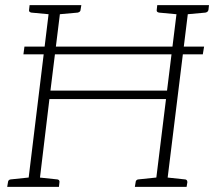

<svg xmlns="http://www.w3.org/2000/svg" viewBox="-20 -726 832 746"><path d="M75 -545H773L768 -515H71ZM87 0 173 -706H217L176 -374H629L670 -706H714L627 0H583L625 -341H172L131 0ZM8 0 11 -18Q11 -23 14.5 -26Q18 -29 22 -29L99 -37L100 0ZM118 0 126 -37 202 -29Q206 -29 209 -26Q212 -23 211 -18L209 0ZM186 -706 177 -670 102 -677Q97 -678 94.5 -680.5Q92 -683 93 -688L95 -706ZM296 -706 293 -688Q293 -683 289.5 -680.5Q286 -678 282 -677L204 -670V-706ZM504 0 507 -18Q507 -23 510.5 -26Q514 -29 518 -29L595 -37L596 0ZM614 0 623 -37 698 -29Q703 -29 705.5 -26Q708 -23 708 -18L705 0ZM683 -706 673 -670 598 -677Q593 -678 590.5 -680.5Q588 -683 589 -688L591 -706ZM792 -706 790 -688Q789 -683 786 -680.5Q783 -678 778 -677L701 -670V-706Z"/></svg>

Font: Aleo ExtraLight
Style: Italic
Weight: 250
Italic angle: -7°
Designer: Alessio Laiso
Foundry: Alessio Laiso
Version: Version 2.001;gftools[0.9.29]